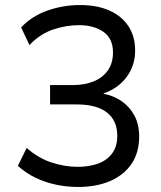

<svg xmlns="http://www.w3.org/2000/svg" viewBox="-20 -734 640 763"><path d="M290 9Q246 9 203 0Q160 -9 121.5 -27.5Q83 -46 51 -75L86 -146Q133 -105 185.5 -88Q238 -71 290 -71Q333 -71 368.5 -83.5Q404 -96 425 -123.5Q446 -151 446 -194Q446 -255 405 -287Q364 -319 285 -319H179V-396H271Q316 -396 352 -410.5Q388 -425 408.5 -454Q429 -483 429 -526Q429 -581 391 -607.5Q353 -634 294 -634Q242 -634 190.5 -616.5Q139 -599 97 -555L64 -625Q106 -670 168.5 -692Q231 -714 298 -714Q365 -714 414 -692.5Q463 -671 490 -630.5Q517 -590 517 -533Q517 -474 483.5 -428.5Q450 -383 392 -363V-361Q432 -354 464 -331.5Q496 -309 514.5 -274Q533 -239 533 -192Q533 -127 502.5 -82.5Q472 -38 417.5 -14.5Q363 9 290 9Z"/></svg>

Font: Nunito Sans 7pt
Style: Regular
Weight: 400
Designer: Vernon Adams
Foundry: Vernon Adams
Version: Version 3.101;gftools[0.9.27]